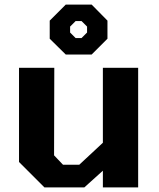

<svg xmlns="http://www.w3.org/2000/svg" viewBox="-20 -818 693 838"><path d="M267 -580 197 -649V-728L267 -798H380L449 -728V-649L380 -580ZM310 -652H336L360 -676V-702L336 -726H310L286 -702V-676ZM174 0 63 -111V-522H217L216 -140L255 -99H326L429 -195V-522H583V0H429V-73L348 0Z"/></svg>

Font: Tomorrow SemiBold
Style: Regular
Weight: 600
Designer: Tony de Marco, Monica Rizzolli
Foundry: Just in Type
Version: Version 2.002